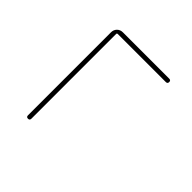

<svg xmlns="http://www.w3.org/2000/svg" viewBox="-139 -649 778 778"><g transform="rotate(45 250.0 -260.0)"><path d="M110.4 -9.8V-485.4Q110.4 -500 120.1 -509.8Q129.9 -519.5 144.5 -519.5H410.2Q419.9 -519.5 419.9 -509.8Q419.9 -500 410.2 -500H134.8Q129.9 -500 129.9 -495.1V-9.8Q129.9 0 120.1 0Q110.4 0 110.4 -9.8Z"/></g></svg>

Font: Rounded-X Mgen+ 1m thin
Style: Regular
Weight: 100
Designer: [Source Han Sans]
Ryoko NISHIZUKA  (kana & ideographs); Paul D. Hunt (Latin, Greek & Cyrillic); Wenlong ZHANG  (bopomofo
Version: Version 1.059.20150602